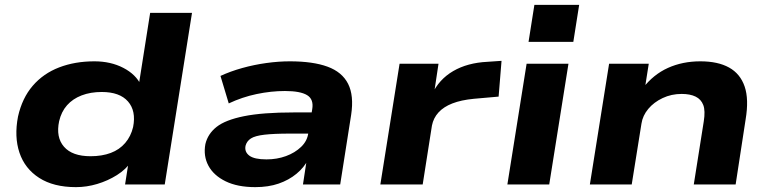

<svg xmlns="http://www.w3.org/2000/svg" viewBox="-20 -758 3163 789"><path d="M292 11Q200 11 141 -27Q82 -65 60 -130.5Q38 -196 54 -279Q71 -355 114.5 -405.5Q158 -456 223 -481Q288 -506 368 -506Q435 -506 487 -479Q539 -452 560 -407H550L597 -705H769L657 0H494L509 -96H521Q498 -62 460.5 -38.5Q423 -15 379.5 -2Q336 11 292 11ZM352 -116Q399 -116 435 -129.5Q471 -143 494.5 -170.5Q518 -198 527 -236Q540 -302 506 -341Q472 -380 398 -380Q352 -380 315.5 -366Q279 -352 255.5 -325.5Q232 -299 223 -260Q209 -194 243 -155Q277 -116 352 -116Z M1029 11Q956 11 907 -13Q858 -37 836.5 -77Q815 -117 824 -166Q834 -208 870 -236.5Q906 -265 982.5 -280.5Q1059 -296 1187 -296H1284L1271 -209H1173Q1106 -209 1067 -204.5Q1028 -200 1011 -189Q994 -178 989 -159Q984 -134 1004.5 -118.5Q1025 -103 1075 -103Q1118 -103 1155 -116.5Q1192 -130 1217.5 -154.5Q1243 -179 1247 -212L1263 -309Q1270 -350 1242 -367Q1214 -384 1151 -384Q1094 -384 1034.5 -371.5Q975 -359 920 -333L886 -446Q927 -465 975.5 -478.5Q1024 -492 1074.5 -499Q1125 -506 1171 -506Q1266 -506 1326 -484Q1386 -462 1410.5 -413.5Q1435 -365 1423 -286L1378 0H1225L1241 -105H1248Q1230 -70 1198.5 -44Q1167 -18 1125 -3.5Q1083 11 1029 11Z M1543 0 1622 -496H1782L1763 -370H1755Q1784 -432 1842.5 -466Q1901 -500 1983 -504L2041 -508L2029 -361L1927 -352Q1875 -347 1839 -333Q1803 -319 1782 -296Q1761 -273 1755 -242L1717 0Z M2152 -586 2176 -738H2360L2336 -586ZM2065 0 2144 -496H2316L2237 0Z M2404 0 2483 -496H2646L2630 -395H2621Q2665 -452 2725 -479Q2785 -506 2858 -506Q2930 -506 2976 -480.5Q3022 -455 3040 -402.5Q3058 -350 3044 -267L3003 0H2831L2872 -259Q2879 -303 2870 -326.5Q2861 -350 2838.5 -361Q2816 -372 2781 -372Q2739 -372 2703 -355Q2667 -338 2644 -310.5Q2621 -283 2616 -250L2576 0Z"/></svg>

Font: Nunito Sans 10pt Expanded ExtraBold
Style: Italic
Weight: 800
Width: 7
Italic angle: -9°
Designer: Vernon Adams
Foundry: Vernon Adams
Version: Version 3.101;gftools[0.9.27]